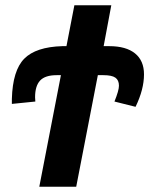

<svg xmlns="http://www.w3.org/2000/svg" viewBox="-20 -708 566 728"><path d="M494 -303 414 -323Q431 -365 431 -383Q431 -404 417.5 -413.5Q404 -423 372 -423H351L269 0H129L211 -423H195Q151 -423 132 -402.5Q113 -382 113 -339L114 -323L25 -314V-333Q28 -441 72 -485.5Q116 -530 216 -533H232L262 -688H402L373 -533H394Q458 -533 492 -505.5Q526 -478 526 -426Q526 -369 494 -303Z"/></svg>

Font: Libra Sans
Style: Bold Italic
Weight: 700
Italic angle: -12°
Foundry: Context Ltd
Version: Version 1.002